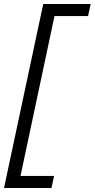

<svg xmlns="http://www.w3.org/2000/svg" viewBox="-52 -720 471 955"><path d="M-32 215 163 -700H399L386 -640H219L50 155H217L204 215Z"/></svg>

Font: Red Hat Text VF
Style: Italic
Weight: 300
Italic angle: -12°
Designer: Pentagram, MCKL
Foundry: Pentagram, MCKL
Version: Version 1.023